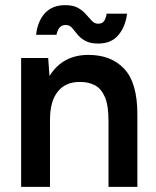

<svg xmlns="http://www.w3.org/2000/svg" viewBox="-20 -725 604 745"><path d="M62 0V-500H167L172 -430Q223 -512 323 -512Q412 -512 462.5 -457.5Q513 -403 513 -282V0H401V-256Q401 -316 387 -348.5Q373 -381 348.5 -394Q324 -407 292 -407Q235 -408 204.5 -370Q174 -332 174 -261V0ZM361 -556Q330 -556 311 -566.5Q292 -577 280.5 -591.5Q269 -606 259.5 -617Q250 -628 235 -628Q222 -628 213 -620Q204 -612 199 -590H120Q126 -643 154.5 -674Q183 -705 233 -705Q265 -705 283.5 -694Q302 -683 314 -669Q326 -655 336.5 -644Q347 -633 361 -633Q377 -633 384 -643.5Q391 -654 394 -672H473Q467 -622 439.5 -589Q412 -556 361 -556Z"/></svg>

Font: Figtree SemiBold
Style: Regular
Weight: 600
Designer: Erik Kennedy
Foundry: Erik Kennedy
Version: Version 2.001; ttfautohint (v1.8.4.7-5d5b);gftools[0.9.27]